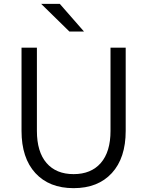

<svg xmlns="http://www.w3.org/2000/svg" viewBox="-20 -963 766 999"><path d="M634 -715V-282Q634 -141 562 -62.5Q490 16 363 16Q236 16 164 -62.5Q92 -141 92 -282V-715H172V-282Q172 -173 222 -115Q272 -57 363 -57Q454 -57 504.5 -115Q555 -173 555 -282V-715ZM341 -799 194 -943H291L417 -799Z"/></svg>

Font: Wix Madefor Text
Style: Regular
Weight: 400
Designer: Dalton Maag Ltd
Foundry: Dalton Maag Ltd
Version: Version 3.100